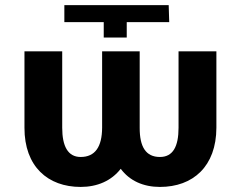

<svg xmlns="http://www.w3.org/2000/svg" viewBox="-20 -732 958 762"><path d="M391.7 -644.2V-583.1H483V-644.2H651.6L649.5 -711.6H235.4V-644.2ZM77.1 -225.1C76.7 -71 170.1 9.9 300.1 9.9C366.5 9.9 422.2 -14.6 459.2 -62.1C494.3 -14.6 548.7 9.9 614.7 9.9C746.1 9.9 838.4 -71.7 838.8 -225.1V-528.4H688.6V-225.1C688.6 -149.5 665.8 -109 614.7 -109C558.6 -109 534.1 -149.5 534.4 -225.1V-528.4H385.3V-225.1C384.9 -149.5 357.6 -109 300.1 -109C249.3 -109 226.9 -152 226.9 -225.1V-528.4H77.1Z"/></svg>

Font: Magic Ui Pro
Style: Bold
Weight: 700
Designer: Stefan Endress, Andreas Faust
Version: Version 1.000;FEAKit 1.0